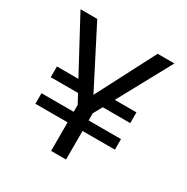

<svg xmlns="http://www.w3.org/2000/svg" viewBox="-152 -784 888 914"><g transform="rotate(30 292.5 -327.0)"><path d="M509 -157H331V0H249V-157H72V-215H249V-253L222 -303H72V-362H190L33 -654H125L290 -332L457 -654H549L390 -362H509V-303H358L331 -254V-215H509Z"/></g></svg>

Font: Hind Vadodara
Style: Regular
Weight: 400
Designer: Hitesh Malaviya
Foundry: Indian Type Foundry
Version: Version 0.702;PS 1.0;hotconv 1.0.81;makeotf.lib2.5.63406